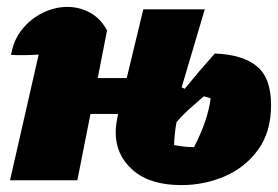

<svg xmlns="http://www.w3.org/2000/svg" viewBox="-20 -522 805 556"><path d="M9 0 92 -364Q51 -361 12 -363Q19 -406 44 -437Q69 -468 104 -485Q139 -502 175 -502Q210 -502 240.5 -485.5Q271 -469 290 -434L263 -296H347L395 -495H573L506 -269L515 -265Q558 -318 602 -367Q683 -364 724 -330Q765 -296 765 -218Q765 -140 727.5 -88.5Q690 -37 631 -11.5Q572 14 505 14Q414 14 364.5 -29.5Q315 -73 315 -139Q315 -151 317 -164.5Q319 -178 322 -192H242L204 0ZM484 -102Q513 -96 542 -96Q582 -174 590 -237Q580 -241 570 -243Q549 -225 529 -207Q509 -189 491 -168Q485 -133 484 -102Z"/></svg>

Font: Piazzolla Black
Style: Italic
Weight: 900
Italic angle: -11.3°
Designer: Juan Pablo del Peral
Foundry: Huerta Tipografica
Version: Version 1.330